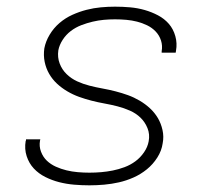

<svg xmlns="http://www.w3.org/2000/svg" viewBox="-20 -548 640 576"><path d="M248 8Q225 8 202 6Q179 4 157.5 -1.5Q136 -7 116 -17Q96 -27 81.5 -42.5Q67 -58 60 -79.5Q53 -101 57 -125Q58 -126 58 -127.5Q58 -129 58 -130H101Q101 -129 100.5 -128Q100 -127 100 -126Q97 -109 103 -93Q109 -77 120.5 -66Q132 -55 147.5 -48Q163 -41 179.5 -37Q196 -33 213.5 -31.5Q231 -30 248 -30Q266 -30 283.5 -31.5Q301 -33 318.5 -36.5Q336 -40 353.5 -46.5Q371 -53 386 -64Q401 -75 412 -91Q423 -107 426 -124Q430 -145 422.5 -163.5Q415 -182 401.5 -195Q388 -208 370 -216Q352 -224 332.5 -229Q313 -234 293.5 -237.5Q274 -241 254.5 -246Q235 -251 217 -257.5Q199 -264 182 -274Q165 -284 151 -297Q137 -310 127.5 -326.5Q118 -343 114 -362.5Q110 -382 113 -403Q117 -424 129 -444Q141 -464 158.5 -479Q176 -494 197 -503.5Q218 -513 239.5 -518.5Q261 -524 282.5 -526Q304 -528 325 -528Q348 -528 370.5 -526Q393 -524 414 -518Q435 -512 454 -502Q473 -492 486.5 -476.5Q500 -461 506 -439.5Q512 -418 508 -396Q508 -394 507.5 -392.5Q507 -391 507 -390H465Q465 -391 465 -392Q465 -393 465 -394Q468 -411 463 -426.5Q458 -442 447 -453.5Q436 -465 421.5 -472Q407 -479 391.5 -483Q376 -487 359 -488.5Q342 -490 325 -490Q308 -490 291.5 -488.5Q275 -487 258 -483Q241 -479 224 -472.5Q207 -466 192.5 -455Q178 -444 168 -428.5Q158 -413 155 -397Q152 -376 159 -357.5Q166 -339 180 -325.5Q194 -312 211.5 -304Q229 -296 248.5 -291Q268 -286 287.5 -282.5Q307 -279 326.5 -274Q346 -269 364 -262.5Q382 -256 399 -246Q416 -236 430 -223Q444 -210 453.5 -194Q463 -178 467.5 -158Q472 -138 468 -118Q465 -96 452 -75.5Q439 -55 420.5 -40Q402 -25 380.5 -15.5Q359 -6 337 -1Q315 4 292.5 6Q270 8 248 8Z"/></svg>

Font: Iosevka SS04 XLt Ex
Style: Italic
Weight: 200
Width: 7
Italic angle: -9°
Monospace: yes
Designer: Belleve Invis
Foundry: Belleve Invis
Version: Version 19.0.0; ttfautohint (v1.8.4)